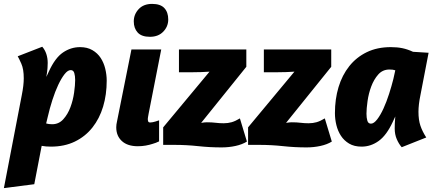

<svg xmlns="http://www.w3.org/2000/svg" viewBox="-33 -744 2249 986"><path d="M79 -256Q84 -281 86.5 -302.5Q89 -324 89 -342Q89 -389 76.5 -417Q64 -445 58 -455L184 -504Q198 -488 205 -466.5Q212 -445 212 -421Q212 -410 211 -394.5Q210 -379 205 -349L218 -377Q250 -447 290.5 -474.5Q331 -502 378 -502Q415 -502 441.5 -486.5Q468 -471 484 -446.5Q500 -422 507.5 -391Q515 -360 515 -330Q515 -258 496.5 -196.5Q478 -135 441.5 -89Q405 -43 351.5 -17Q298 9 228 9Q215 9 203.5 8Q192 7 181 5L143 202L-13 222ZM204 -110Q217 -106 235 -106Q269 -106 292 -131.5Q315 -157 328.5 -193Q342 -229 347.5 -268Q353 -307 353 -333Q353 -354 348.5 -369Q344 -384 330 -384Q315 -384 298.5 -363Q282 -342 266 -308Q250 -274 236 -230.5Q222 -187 212 -143Z M748 -724Q791 -724 811 -702.5Q831 -681 831 -644Q831 -608 805.5 -581.5Q780 -555 737 -555Q694 -555 674 -577Q654 -599 654 -634Q654 -670 679 -697Q704 -724 748 -724ZM675 7Q622 7 593 -19.5Q564 -46 564 -90Q564 -97 565 -105Q566 -113 568 -121L642 -490H795L730 -159Q728 -146 727 -142Q726 -138 726 -133Q726 -126 728 -120.5Q730 -115 739 -115Q744 -115 751.5 -116.5Q759 -118 765.5 -120Q772 -122 777.5 -124Q783 -126 784 -126V-18Q768 -10 750 -5Q735 0 715.5 3.5Q696 7 675 7Z M1235 -17Q1211 -2 1176.5 5.5Q1142 13 1105 13Q1044 13 984.5 6.5Q925 0 862 0H805V-90L1043 -376Q1001 -373 957 -373H886V-490H1232V-401L1000 -113Q1018 -116 1029 -116Q1055 -116 1074.5 -113.5Q1094 -111 1116 -111Q1138 -111 1157 -116.5Q1176 -122 1199 -136Z M1671 -17Q1647 -2 1612.5 5.5Q1578 13 1541 13Q1480 13 1420.5 6.5Q1361 0 1298 0H1241V-90L1479 -376Q1437 -373 1393 -373H1322V-490H1668V-401L1436 -113Q1454 -116 1465 -116Q1491 -116 1510.5 -113.5Q1530 -111 1552 -111Q1574 -111 1593 -116.5Q1612 -122 1635 -136Z M1872 -109Q1887 -109 1904 -131Q1921 -153 1936.5 -187Q1952 -221 1965 -261.5Q1978 -302 1987 -338L1997 -383Q1986 -387 1967 -387Q1932 -387 1909.5 -361.5Q1887 -336 1873.5 -300Q1860 -264 1854.5 -225Q1849 -186 1849 -160Q1849 -139 1853.5 -124Q1858 -109 1872 -109ZM1824 9Q1786 9 1760 -6.5Q1734 -22 1718 -46.5Q1702 -71 1694.5 -101.5Q1687 -132 1687 -163Q1687 -235 1705.5 -296.5Q1724 -358 1760.5 -404Q1797 -450 1850.5 -476Q1904 -502 1974 -502Q2007 -502 2033.5 -496.5Q2060 -491 2088 -478L2168 -473L2126 -255Q2121 -231 2118.5 -209.5Q2116 -188 2116 -170Q2116 -128 2126 -98.5Q2136 -69 2156 -38L2030 12Q2015 -5 2004.5 -29.5Q1994 -54 1994 -84Q1994 -96 1994.5 -111Q1995 -126 1997 -146L1984 -118Q1952 -49 1911.5 -20Q1871 9 1824 9Z"/></svg>

Font: Amaranth
Style: Bold Italic
Weight: 700
Italic angle: -12°
Designer: Gesine Todt
Foundry: Gesine Todt
Version: Version 1.001